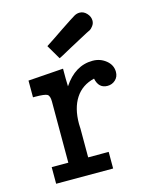

<svg xmlns="http://www.w3.org/2000/svg" viewBox="-107 -767 668 839"><g transform="rotate(-15 227.0 -348.0)"><path d="M42 0V-75.2H117.2V-352.1Q117.2 -377.9 106.2 -384.5Q95.2 -391.1 50.8 -391.1H42V-466.8L201.2 -478V-433.1L202.1 -397.9Q255.4 -478 334 -478H335Q369.1 -478 395 -457Q420.9 -436 420.9 -404.8Q420.9 -382.8 406 -368.9Q391.1 -355 370.1 -355Q330.1 -355 320.8 -400.9Q264.6 -387.7 235.4 -342.8Q206.1 -297.9 206.1 -227.1Q206.1 -224.1 206.5 -216.1Q207 -208 207 -205.1V-75.2H299.8V0ZM160.6 -590.8Q194.8 -612.8 241.7 -645Q298.8 -683.1 310.3 -689.5Q321.8 -695.8 334 -695.8Q352.1 -695.8 366 -680.9Q379.9 -666 379.9 -647.9Q379.9 -634.8 371.8 -624.3Q363.8 -613.8 358.4 -610.8Q353 -607.9 340.8 -602.1Q292 -576.2 258.8 -558.1Q225.6 -540 214.6 -533.9Q203.6 -527.8 198.7 -525.9Z"/></g></svg>

Font: CMU Concrete
Style: Bold
Weight: 700
Version: Version 0.7.0